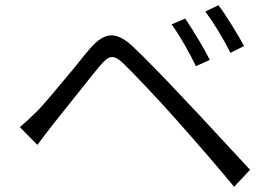

<svg xmlns="http://www.w3.org/2000/svg" viewBox="-20 -746 1040 734"><path d="M782 -517 729 -493Q710 -533 684.5 -577Q659 -621 636 -653L688 -675Q709 -644 737.5 -597Q766 -550 782 -517ZM913 -570 861 -544Q817 -631 765 -702L815 -726Q835 -700 865 -652Q895 -604 913 -570ZM125 -324Q157 -357 264 -487Q308 -542 323 -559Q367 -611 406 -611Q442 -611 487 -569Q564 -496 692 -359Q714 -337 832 -209L936 -97L875 -32Q779 -148 649 -294Q602 -347 543.5 -409Q485 -471 454 -501Q427 -528 409 -528Q398 -528 387 -519.5Q376 -511 361 -493Q342 -471 309.5 -429.5Q277 -388 258 -365Q193 -283 179 -266Q165 -248 154.5 -234Q144 -220 137 -211L123 -192L56 -260Q87 -286 125 -324Z"/></svg>

Font: Sinter Normal
Style: Regular
Weight: 350
Foundry: Adobe & rsms
Version: Version 1.000